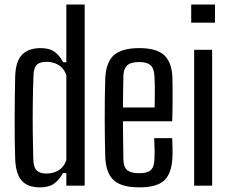

<svg xmlns="http://www.w3.org/2000/svg" viewBox="-20 -820 1012 848"><path d="M157 7.5Q102 7.5 75.8 -22.2Q49.5 -52 47 -119Q45.5 -160 45 -207.2Q44.5 -254.5 44.8 -302.8Q45 -351 45.5 -397Q46 -443 47 -481Q49 -550 77.8 -578.8Q106.5 -607.5 159 -607.5Q197.5 -607.5 220 -592Q242.5 -576.5 259 -545H273V-800H354V0H273V-55.5H258Q241 -24.5 218.2 -8.5Q195.5 7.5 157 7.5ZM185 -53.5Q215 -53.5 238.5 -67.5Q262 -81.5 273 -112V-488.5Q262 -519 238.5 -533Q215 -547 185.5 -547Q155 -547 142 -533.2Q129 -519.5 128 -488.5Q125.5 -426.5 124.8 -359.5Q124 -292.5 124.8 -229.5Q125.5 -166.5 127 -116Q128 -81 142 -67.2Q156 -53.5 185 -53.5Z M596 7.5Q517 7.5 482.8 -23.5Q448.5 -54.5 445 -123.5Q444 -159.5 443.2 -204.2Q442.5 -249 442.5 -296.8Q442.5 -344.5 443 -390.5Q443.5 -436.5 445 -475.5Q448.5 -546.5 483.8 -577Q519 -607.5 595 -607.5Q671.5 -607.5 705 -576.5Q738.5 -545.5 741.5 -479Q742 -467.5 742.2 -435.2Q742.5 -403 742.2 -362.2Q742 -321.5 740.5 -284.5H523Q523 -243 523.8 -200.8Q524.5 -158.5 525 -115Q526 -81 542.5 -68Q559 -55 594.5 -55Q630 -55 645.2 -68Q660.5 -81 662 -115Q663 -130 662.8 -156Q662.5 -182 661 -210H740.5Q741.5 -193 742 -166.2Q742.5 -139.5 741.5 -123.5Q738 -53.5 705.2 -23Q672.5 7.5 596 7.5ZM523 -345.5H663Q663.5 -373.5 663.8 -402.2Q664 -431 663.5 -453.8Q663 -476.5 662 -485.5Q660 -519.5 644 -532.8Q628 -546 595 -546Q557 -546 541.5 -531Q526 -516 525 -485.5Q524.5 -451.5 523.8 -416.2Q523 -381 523 -345.5Z M824.5 -720V-800H929.5V-720ZM837.5 0V-600H917V0Z"/></svg>

Font: Big Shoulders Text Thin
Style: Regular
Weight: 400
Version: Version 2.002